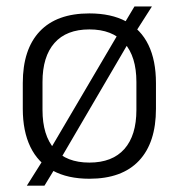

<svg xmlns="http://www.w3.org/2000/svg" viewBox="-20 -541 553 594"><path d="M256.5 12Q189.5 12 143.5 -13Q97.5 -38 74 -86.5Q50.5 -135 50.5 -204.5V-284Q50.5 -388.5 103 -444Q155.5 -499.5 256.5 -499.5Q324 -499.5 370 -474.8Q416 -450 439.2 -402Q462.5 -354 462.5 -284V-204.5Q462.5 -99.5 410 -43.8Q357.5 12 256.5 12ZM63 33.5 117.5 -53 131 -71.5 352.5 -448 361 -462.5 396 -521H450L398 -439.5L384.5 -420.5L164.5 -44.5L155 -28L117.5 33.5ZM256.5 -38Q327.5 -38 364.8 -80Q402 -122 402 -201V-287.5Q402 -366 364.8 -408Q327.5 -450 256.5 -450Q185.5 -450 148.5 -408Q111.5 -366 111.5 -287.5V-201Q111.5 -122 148.5 -80Q185.5 -38 256.5 -38Z"/></svg>

Font: Anek Gujarati Light
Style: Regular
Weight: 300
Designer: Mrunmayee Ghaisas (Gujarati), Yesha Goshar (Latin)
Foundry: Ek Type
Version: Version 1.003